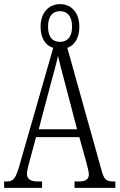

<svg xmlns="http://www.w3.org/2000/svg" viewBox="-20 -907 577 927"><path d="M0 0H183V-31H161C125 -31 110 -45 110 -68C110 -84 119 -116 125 -137L154 -245H363L396 -126C402 -103 409 -77 409 -66C409 -43 396 -31 361 -31H340V0H537V-31H527C496 -31 484 -39 473 -75L305 -676C339 -688 363 -722 363 -778C363 -849 322 -887 270 -887C218 -887 176 -849 176 -778C176 -721 201 -686 237 -676L75 -112C56 -45 45 -31 14 -31H0ZM270 -705C236 -705 212 -724 212 -778C212 -833 237 -853 270 -853C301 -853 328 -833 328 -778C328 -724 301 -705 270 -705ZM167 -283 223 -495C237 -548 253 -602 260 -637C268 -601 282 -550 300 -482L352 -283Z"/></svg>

Font: Noto Serif Tamil ExtraCondensed Light
Style: Italic
Weight: 300
Width: 2
Italic angle: -12°
Designer: Indian Type Foundry, Tom Grace, and the Monotype Design Team
Foundry: Monotype Imaging Inc.
Version: Version 2.003